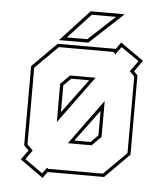

<svg xmlns="http://www.w3.org/2000/svg" viewBox="-52 -734 697 806"><g transform="rotate(5 297.0 -331.0)"><path d="M157.5 26.5 59.5 -43 88.5 -83 68.5 -103V-437L171.5 -540H416.5L436.5 -568.5L534.5 -500L501 -453L516.5 -437V-103L414 0H176.5L174.5 2.5ZM154 7.5 172.5 -18 177.5 -13.5H408L503.5 -108.5V-431.5L483 -451.5L516 -497L440 -549.5L416.5 -517L408 -526.5H177.5L82 -431.5V-108.5L106 -84.5L78.5 -46ZM196.5 -212.5V-374L235 -412H342.5ZM210 -255 316.5 -399H241L210 -368ZM389 -166.5 350.5 -128H250.5L389 -318ZM276.5 -141.5H344.5L375.5 -172V-275.5ZM175.5 -556 297.5 -688H441L299 -556ZM207.5 -570H293.5L405.5 -674H303.5Z"/></g></svg>

Font: Tourney Expanded Thin
Style: Regular
Weight: 100
Width: 7
Designer: Tyler Finck
Foundry: Etcetera Type Co
Version: Version 1.010; ttfautohint (v1.8.3)